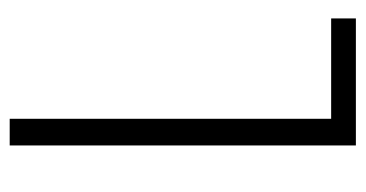

<svg xmlns="http://www.w3.org/2000/svg" viewBox="-199 -555 754 396"><g transform="rotate(-90 178.0 -357.0)"><path d="M76 0V-714H131V-51H338V0Z"/></g></svg>

Font: Noto Sans Sinhala ExtraCondensed Light
Style: Regular
Weight: 300
Width: 2
Designer: Jelle Bosma - Monotype Design Team
Foundry: Monotype Imaging Inc.
Version: Version 2.006; ttfautohint (v1.8.4.7-5d5b)